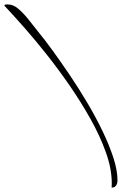

<svg xmlns="http://www.w3.org/2000/svg" viewBox="-110 -735 591 871"><path d="M397 116Q396 116 396.5 113.5Q397 111 397 96Q397 31 370.5 -43.5Q344 -118 300.5 -195.5Q257 -273 205.5 -347.5Q154 -422 102 -487.5Q50 -553 6.5 -602.5Q-37 -652 -63.5 -680.5Q-90 -709 -90 -709Q-90 -714 -84 -714.5Q-78 -715 -76 -715Q-50 -715 -28 -696Q-2 -674 20.5 -645Q43 -616 64 -590Q93 -555 130 -504Q167 -453 207.5 -393Q248 -333 286.5 -268Q325 -203 355.5 -139.5Q386 -76 404.5 -19Q423 38 423 84Q423 96 417 106Q411 116 397 116Z"/></svg>

Font: Inspiration
Style: Regular
Weight: 400
Designer: Robert E. Leuschke
Foundry: Robert E. Leuschke
Version: Version 2.010; ttfautohint (v1.8.3)